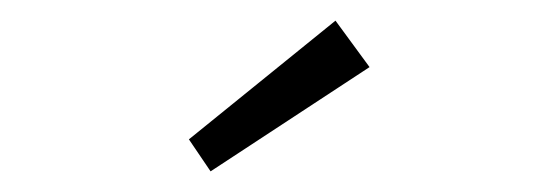

<svg xmlns="http://www.w3.org/2000/svg" viewBox="-20 -764 540 186"><path d="M184 -598 163 -629 305 -744 338 -699Z"/></svg>

Font: Mach ExtraLight
Style: Regular
Weight: 250
Version: Version 1.002